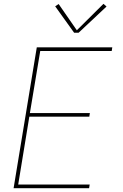

<svg xmlns="http://www.w3.org/2000/svg" viewBox="-20 -982 640 1002"><path d="M51 0 172 -735H566L563 -716H190L136 -392H449L446 -373H133L75 -19H448L445 0ZM367 -811 268 -949 286 -961 381 -824 520 -962 536 -948 390 -811Z"/></svg>

Font: Iosevka SS04 Th Ex Obl
Style: Regular
Weight: 100
Width: 7
Italic angle: -9°
Monospace: yes
Designer: Belleve Invis
Foundry: Belleve Invis
Version: Version 19.0.0; ttfautohint (v1.8.4)